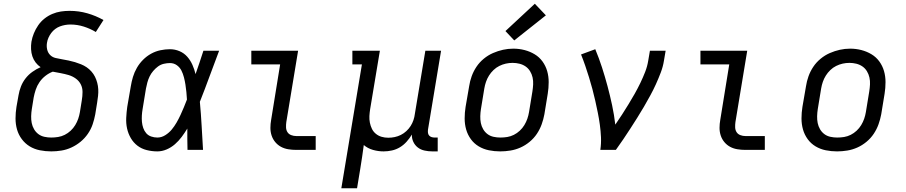

<svg xmlns="http://www.w3.org/2000/svg" viewBox="-20 -801 4840 1026"><path d="M254 8Q223 8 193 2Q163 -4 138.5 -19Q114 -34 96.5 -57.5Q79 -81 71 -109Q63 -137 63 -168Q63 -199 68 -230L79 -292Q83 -316 92 -339Q101 -362 116.5 -382Q132 -402 153 -417Q174 -432 197 -442Q182 -452 170.5 -467Q159 -482 153 -500Q147 -518 146 -538Q145 -558 148 -578Q152 -601 161 -623Q170 -645 184 -665.5Q198 -686 217.5 -701.5Q237 -717 259.5 -726.5Q282 -736 305 -739.5Q328 -743 352 -743Q401 -743 446.5 -730Q492 -717 533 -694L492 -630Q462 -648 427.5 -659Q393 -670 356 -670Q342 -670 328 -667.5Q314 -665 300.5 -660Q287 -655 275 -646Q263 -637 254 -625Q245 -613 239 -599.5Q233 -586 231 -572Q228 -554 232 -536.5Q236 -519 248 -507Q260 -495 277.5 -491Q295 -487 312.5 -484Q330 -481 347 -477.5Q364 -474 380.5 -469Q397 -464 413 -457.5Q429 -451 443 -441.5Q457 -432 468.5 -419Q480 -406 487.5 -391Q495 -376 499.5 -359Q504 -342 505 -324.5Q506 -307 504 -288.5Q502 -270 499 -252L489 -190Q484 -163 475 -136.5Q466 -110 449.5 -86Q433 -62 410.5 -43.5Q388 -25 362 -13Q336 -1 308.5 3.5Q281 8 254 8ZM254 -66Q272 -66 290.5 -69Q309 -72 326 -80.5Q343 -89 357.5 -102.5Q372 -116 382 -132.5Q392 -149 398 -166.5Q404 -184 407 -202L417 -264Q421 -287 421 -309.5Q421 -332 411.5 -350.5Q402 -369 384.5 -381.5Q367 -394 346.5 -400Q326 -406 304.5 -410Q283 -414 262 -418Q241 -410 222.5 -395.5Q204 -381 191 -362Q178 -343 171 -322Q164 -301 160 -280L150 -218Q147 -199 146.5 -180Q146 -161 149.5 -143.5Q153 -126 162 -110.5Q171 -95 185 -84.5Q199 -74 217 -70Q235 -66 254 -66Z M821 8Q792 8 764 1Q736 -6 714.5 -22.5Q693 -39 679 -63Q665 -87 659 -114.5Q653 -142 654.5 -171.5Q656 -201 660 -230L679 -340Q683 -365 690.5 -390Q698 -415 711.5 -438.5Q725 -462 744.5 -481.5Q764 -501 787.5 -514Q811 -527 837 -532.5Q863 -538 888 -538Q915 -538 939.5 -527.5Q964 -517 981 -497.5Q998 -478 1008.5 -454Q1019 -430 1025 -405Q1036 -436 1046.5 -467.5Q1057 -499 1067 -530H1151Q1125 -462 1100 -393.5Q1075 -325 1048 -257Q1054 -193 1057.5 -128.5Q1061 -64 1065 0H982Q981 -29 981 -57.5Q981 -86 981 -114Q967 -91 951 -69.5Q935 -48 915 -30.5Q895 -13 870.5 -2.5Q846 8 821 8ZM821 -66Q843 -66 863 -78.5Q883 -91 897.5 -108.5Q912 -126 923.5 -146Q935 -166 944.5 -186.5Q954 -207 962.5 -227.5Q971 -248 979 -269Q978 -289 976 -309Q974 -329 971 -348.5Q968 -368 963 -387.5Q958 -407 949.5 -424Q941 -441 925 -452.5Q909 -464 888 -464Q872 -464 855 -460Q838 -456 824 -445.5Q810 -435 798.5 -421.5Q787 -408 779.5 -392.5Q772 -377 767.5 -360.5Q763 -344 760 -328L742 -218Q739 -201 738 -183.5Q737 -166 738.5 -149.5Q740 -133 745.5 -117Q751 -101 761.5 -89Q772 -77 788 -71.5Q804 -66 821 -66Z M1563 0Q1541 0 1520 -3.5Q1499 -7 1481.5 -16.5Q1464 -26 1451 -41.5Q1438 -57 1431.5 -76.5Q1425 -96 1425 -117.5Q1425 -139 1429 -161L1477 -457H1323V-530H1573L1510 -149Q1508 -135 1508.5 -120.5Q1509 -106 1516 -95Q1523 -84 1536 -79Q1549 -74 1563 -74H1667V0Z M1804 205 1914 -457H1863V-530H2010L1958 -218Q1955 -199 1954 -181Q1953 -163 1956.5 -145.5Q1960 -128 1967.5 -112.5Q1975 -97 1988.5 -86Q2002 -75 2019 -70Q2036 -65 2055 -65Q2072 -65 2089 -68.5Q2106 -72 2122 -80Q2138 -88 2151.5 -100.5Q2165 -113 2174.5 -128Q2184 -143 2189.5 -159.5Q2195 -176 2197 -193L2253 -530H2337L2267 -108Q2266 -99 2267 -91Q2268 -83 2273 -77Q2278 -71 2286 -68.5Q2294 -66 2302 -66H2319V8H2290Q2269 8 2248.5 3.5Q2228 -1 2212.5 -13Q2197 -25 2188.5 -43.5Q2180 -62 2181 -82Q2169 -62 2153 -44Q2137 -26 2117 -14Q2097 -2 2074.5 3Q2052 8 2030 8Q2001 8 1973 0Q1945 -8 1924 -26Q1920 6 1915 38Q1910 70 1905 102L1888 205Z M2653 8Q2622 8 2592.5 2Q2563 -4 2538 -19Q2513 -34 2496 -57.5Q2479 -81 2471 -109Q2463 -137 2463 -168Q2463 -199 2468 -230L2487 -340Q2491 -367 2500.5 -393.5Q2510 -420 2526 -444Q2542 -468 2565 -487Q2588 -506 2614.5 -517.5Q2641 -529 2668 -535Q2695 -541 2723 -541Q2754 -541 2783 -533.5Q2812 -526 2837 -511Q2862 -496 2879 -472.5Q2896 -449 2904 -421Q2912 -393 2912 -362Q2912 -331 2907 -300L2889 -190Q2884 -163 2874.5 -136.5Q2865 -110 2849 -86Q2833 -62 2810 -43Q2787 -24 2761 -12.5Q2735 -1 2707.5 3.5Q2680 8 2653 8ZM2654 -66Q2673 -66 2691 -69Q2709 -72 2726 -80.5Q2743 -89 2757.5 -102.5Q2772 -116 2782 -132.5Q2792 -149 2798 -166.5Q2804 -184 2807 -202L2825 -312Q2828 -331 2829 -350Q2830 -369 2826 -387Q2822 -405 2812.5 -420.5Q2803 -436 2788.5 -446Q2774 -456 2756 -460.5Q2738 -465 2719 -465Q2701 -465 2683 -461Q2665 -457 2648 -448.5Q2631 -440 2617 -426.5Q2603 -413 2593 -397Q2583 -381 2577 -363.5Q2571 -346 2568 -328L2550 -218Q2547 -199 2546.5 -180Q2546 -161 2549.5 -143.5Q2553 -126 2562 -110.5Q2571 -95 2585 -84.5Q2599 -74 2617 -70Q2635 -66 2654 -66ZM2728 -585 2681 -635 2838 -781 2897 -719Z M3188 0Q3193 -34 3191.5 -67.5Q3190 -101 3185.5 -134Q3181 -167 3174.5 -199Q3168 -231 3161 -262.5Q3154 -294 3145.5 -325.5Q3137 -357 3127.5 -388Q3118 -419 3107.5 -449.5Q3097 -480 3085 -510L3161 -538Q3181 -490 3197 -440.5Q3213 -391 3226.5 -340.5Q3240 -290 3251 -238.5Q3262 -187 3268 -135Q3287 -162 3304.5 -189.5Q3322 -217 3339 -244.5Q3356 -272 3372 -300.5Q3388 -329 3402 -358Q3416 -387 3427.5 -416.5Q3439 -446 3444 -477L3453 -530H3537L3528 -477Q3523 -445 3511 -413.5Q3499 -382 3485 -351Q3471 -320 3454.5 -290Q3438 -260 3421 -230.5Q3404 -201 3385.5 -172Q3367 -143 3348.5 -114Q3330 -85 3310.5 -56.5Q3291 -28 3271 0Z M3963 0Q3941 0 3920 -3.5Q3899 -7 3881.5 -16.5Q3864 -26 3851 -41.5Q3838 -57 3831.5 -76.5Q3825 -96 3825 -117.5Q3825 -139 3829 -161L3877 -457H3723V-530H3973L3910 -149Q3908 -135 3908.5 -120.5Q3909 -106 3916 -95Q3923 -84 3936 -79Q3949 -74 3963 -74H4067V0Z M4453 8Q4422 8 4392.5 2Q4363 -4 4338 -19Q4313 -34 4296 -57.5Q4279 -81 4271 -109Q4263 -137 4263 -168Q4263 -199 4268 -230L4287 -340Q4291 -367 4300.5 -393.5Q4310 -420 4326 -444Q4342 -468 4365 -487Q4388 -506 4414.5 -517.5Q4441 -529 4468 -535Q4495 -541 4523 -541Q4554 -541 4583 -533.5Q4612 -526 4637 -511Q4662 -496 4679 -472.5Q4696 -449 4704 -421Q4712 -393 4712 -362Q4712 -331 4707 -300L4689 -190Q4684 -163 4674.5 -136.5Q4665 -110 4649 -86Q4633 -62 4610 -43Q4587 -24 4561 -12.5Q4535 -1 4507.5 3.5Q4480 8 4453 8ZM4454 -66Q4473 -66 4491 -69Q4509 -72 4526 -80.5Q4543 -89 4557.5 -102.5Q4572 -116 4582 -132.5Q4592 -149 4598 -166.5Q4604 -184 4607 -202L4625 -312Q4628 -331 4629 -350Q4630 -369 4626 -387Q4622 -405 4612.5 -420.5Q4603 -436 4588.5 -446Q4574 -456 4556 -460.5Q4538 -465 4519 -465Q4501 -465 4483 -461Q4465 -457 4448 -448.5Q4431 -440 4417 -426.5Q4403 -413 4393 -397Q4383 -381 4377 -363.5Q4371 -346 4368 -328L4350 -218Q4347 -199 4346.5 -180Q4346 -161 4349.5 -143.5Q4353 -126 4362 -110.5Q4371 -95 4385 -84.5Q4399 -74 4417 -70Q4435 -66 4454 -66Z"/></svg>

Font: Iosevka Slab Extended Oblique
Style: Regular
Weight: 400
Width: 7
Italic angle: -9°
Monospace: yes
Designer: Belleve Invis
Foundry: Belleve Invis
Version: Version 11.1.0; ttfautohint (v1.8.3)